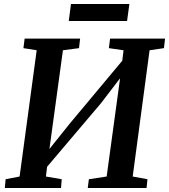

<svg xmlns="http://www.w3.org/2000/svg" viewBox="-20 -935 841 955"><path d="M4 0 8 -43.5 77.5 -57 162.5 -685 96.5 -695.5 102.5 -743H378.5L373 -695.5L293 -685L219 -144L195 -155.5L328 -321.5L622.5 -674L581.5 -577.5L594.5 -685L521.5 -695.5L527.5 -743H801L795.5 -695.5L724 -685L640 -57L713.5 -43.5L709 0H416.5L422 -43.5L510.5 -57L584 -595L608.5 -586.5L483 -422.5L179.5 -64.5L217.5 -134.5L208.5 -57L287 -43.5L283.5 0ZM333 -915H623.5L612 -830.5H322Z"/></svg>

Font: Merriweather 20pt SemiBold
Style: Italic
Weight: 600
Italic angle: -7.8°
Version: Version 2.101